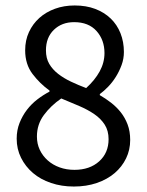

<svg xmlns="http://www.w3.org/2000/svg" viewBox="-20 -670 537 702"><path d="M250 12Q205 12 166.5 -1Q128 -14 100.5 -37.5Q73 -61 57 -93Q41 -125 41 -163Q41 -194 51.5 -220.5Q62 -247 78.5 -268.5Q95 -290 116.5 -306.5Q138 -323 161 -335V-339Q126 -364 99 -399.5Q72 -435 72 -486Q72 -523 86 -553Q100 -583 124 -604.5Q148 -626 181 -638Q214 -650 253 -650Q295 -650 328 -637.5Q361 -625 384.5 -602.5Q408 -580 420.5 -548.5Q433 -517 433 -480Q433 -455 424.5 -432Q416 -409 403.5 -389Q391 -369 375.5 -353Q360 -337 345 -326V-322Q366 -310 386 -294.5Q406 -279 421.5 -259.5Q437 -240 446.5 -215Q456 -190 456 -158Q456 -122 441 -91Q426 -60 399 -37Q372 -14 334 -1Q296 12 250 12ZM295 -348Q327 -377 344.5 -409Q362 -441 362 -476Q362 -524 333 -556.5Q304 -589 251 -589Q206 -589 177 -561Q148 -533 148 -486Q148 -457 160 -436.5Q172 -416 192.5 -400Q213 -384 239.5 -371.5Q266 -359 295 -348ZM252 -49Q308 -49 342.5 -80Q377 -111 377 -161Q377 -192 363 -214Q349 -236 325 -252.5Q301 -269 269.5 -282.5Q238 -296 204 -310Q166 -284 140.5 -249.5Q115 -215 115 -171Q115 -144 125.5 -122Q136 -100 154.5 -83.5Q173 -67 198 -58Q223 -49 252 -49Z"/></svg>

Font: Source Sans Pro
Style: Regular
Weight: 400
Designer: Paul D. Hunt
Foundry: Adobe Systems Incorporated
Version: Version 2.021;PS 2.000;hotconv 1.0.86;makeotf.lib2.5.63406